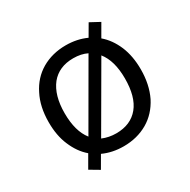

<svg xmlns="http://www.w3.org/2000/svg" viewBox="-139 -683 850 860"><g transform="rotate(-30 286.0 -253.0)"><path d="M440 -462Q479 -429 502 -375Q524 -322 524 -254Q524 -176 495 -116Q464 -56 411 -25Q356 7 286 7Q228 7 180 -15L144 47L95 18L132 -46Q93 -79 70 -134Q48 -185 48 -254Q48 -334 78 -392Q107 -451 161 -483Q216 -515 286 -515Q344 -515 392 -493L427 -553L477 -526ZM130 -254Q130 -160 170 -110L357 -433Q327 -448 286 -448Q212 -448 171 -398Q130 -346 130 -254ZM286 -60Q361 -60 402 -110Q442 -159 442 -254Q442 -346 402 -396L215 -74Q248 -60 286 -60Z"/></g></svg>

Font: PRinguin Sans
Style: Regular
Weight: 400
Designer: Vernon Adams
Foundry: Vernon Adams
Version: ""